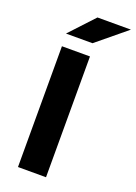

<svg xmlns="http://www.w3.org/2000/svg" viewBox="-173 -1000 754 1068"><g transform="rotate(20 204.0 -466.5)"><path d="M245 0H79V-715H245ZM408 -933 233 -789H76L210 -933Z"/></g></svg>

Font: Wix Madefor Text ExtraBold
Style: Regular
Weight: 800
Designer: Dalton Maag Ltd
Foundry: Dalton Maag Ltd
Version: Version 3.100